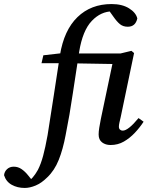

<svg xmlns="http://www.w3.org/2000/svg" viewBox="-160 -704 729 948"><path d="M391 -684Q443 -684 477 -663Q511 -642 518 -613Q509 -572 471 -572Q448 -572 432.5 -584.5Q417 -597 399 -623L366 -669L433 -648Q424 -648 414.5 -648Q405 -648 396 -648Q338 -648 293 -600.5Q248 -553 231 -449Q215 -349 199.5 -242.5Q184 -136 164 -37Q151 33 130 85.5Q109 138 73 172Q45 200 16 212Q-13 224 -38 224Q-74 224 -102 208.5Q-130 193 -140 161Q-138 143 -125 131Q-112 119 -92 119Q-71 119 -53.5 131Q-36 143 -21 162L4 193L-23 196Q-10 185 2 171.5Q14 158 27 135Q42 106 53 65Q64 24 75 -37Q91 -136 105.5 -232.5Q120 -329 136 -432Q156 -555 222.5 -619.5Q289 -684 391 -684ZM327 -40Q327 -54 330 -73Q333 -92 338 -117L395 -388L160 -392H45L54 -431L168 -444V-440H435L489 -453L502 -442L436 -126Q432 -110 429.5 -98Q427 -86 427 -79Q427 -69 432.5 -64Q438 -59 446 -59Q473 -59 524 -121L549 -103Q530 -74 505.5 -48Q481 -22 451.5 -5Q422 12 386 12Q361 12 344 -1Q327 -14 327 -40Z"/></svg>

Font: Lisu Bosa
Style: Bold Italic
Weight: 700
Italic angle: -19°
Designer: David Morse, Annie Olsen, Victor Gaultney, Frank Grießhammer (Latin)
Foundry: SIL International
Version: Version 2.000